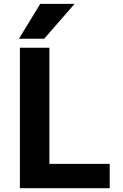

<svg xmlns="http://www.w3.org/2000/svg" viewBox="-20 -982 643 1004"><path d="M238.3 -732.4V-125H553.7V2H84V-732.4ZM190.4 -961.9H370.1L210.9 -779.3H79.1Z"/></svg>

Font: Gen Shin Gothic Bold
Style: Bold
Weight: 700
Designer: [Source Han Sans]
Ryoko NISHIZUKA  (kana & ideographs); Paul D. Hunt (Latin, Greek & Cyrillic); Wenlong ZHANG  (bopomofo
Version: Version 1.002.20150607